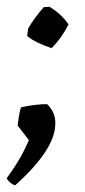

<svg xmlns="http://www.w3.org/2000/svg" viewBox="-28 -419 251 566"><path d="M124 -277Q76 -293 52 -313L55 -335Q73 -366 101 -398L118 -399Q154 -377 174 -347Q154 -307 124 -277ZM17 127Q10 126 1.5 118.5Q-7 111 -8 106Q36 46 57 -6L24 -49Q30 -98 35 -103Q77 -112 111 -112Q137 -86 135 -53Q134 22 17 127Z"/></svg>

Font: Albura Medium
Style: Italic
Weight: 462
Italic angle: -7°
Designer: Mercedes Jáuregui
Foundry: Omnibus-Type Team
Version: Version 1.000